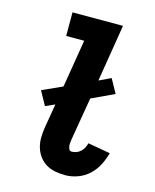

<svg xmlns="http://www.w3.org/2000/svg" viewBox="-112 -812 724 896"><g transform="rotate(15 250.0 -363.5)"><path d="M290 8Q265 8 241 3.5Q217 -1 197.5 -12.5Q178 -24 164 -42.5Q150 -61 143 -83.5Q136 -106 136 -130.5Q136 -155 140 -180L160 -299L115 -279L78 -346L175 -390L213 -621H126V-735H370L325 -459L382 -486L419 -419L310 -368L275 -161Q274 -153 273 -145Q272 -137 273 -129Q274 -121 277.5 -113.5Q281 -106 290 -106Q301 -106 312.5 -110Q324 -114 333 -122.5Q342 -131 347.5 -141.5Q353 -152 356 -164L464 -145Q456 -115 441.5 -86.5Q427 -58 403.5 -36Q380 -14 349.5 -3Q319 8 290 8Z"/></g></svg>

Font: Iosevka Slab Heavy
Style: Italic
Weight: 900
Italic angle: -9°
Monospace: yes
Designer: Belleve Invis
Foundry: Belleve Invis
Version: Version 11.1.0; ttfautohint (v1.8.3)